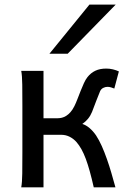

<svg xmlns="http://www.w3.org/2000/svg" viewBox="-20 -801 567 821"><path d="M166 -295.4H227.1Q235.4 -295.4 244.6 -297.6Q253.9 -299.8 263.2 -305.7Q272.5 -311.5 281.2 -321.3Q290 -331.1 297.9 -346.7Q304.2 -359.4 311 -377L324.7 -412.1Q331.5 -429.7 338.9 -445.6Q346.2 -461.4 354 -471.2Q368.2 -489.3 387.7 -498.5Q407.2 -507.8 434.6 -507.8Q448.7 -507.8 462.9 -504.4Q477.1 -501 488.3 -495.6L468.8 -422.4Q462.9 -424.8 455.3 -427.2Q447.8 -429.7 439.5 -429.7Q430.2 -429.7 421.1 -425Q412.1 -420.4 407.7 -410.2Q400.9 -394.5 392.1 -371.1Q383.3 -347.7 373.5 -322.3Q366.7 -305.7 356.2 -293Q345.7 -280.3 332 -271Q347.2 -266.6 362.5 -253.7Q377.9 -240.7 390.6 -222.2Q403.8 -202.1 415.3 -176.3Q426.8 -150.4 437 -121.3Q447.3 -92.3 456.3 -61.3Q465.3 -30.3 473.6 0H380.9Q372.1 -38.6 363.8 -68.6Q355.5 -98.6 346.7 -122.1Q337.9 -145.5 328.4 -162.6Q318.8 -179.7 307.6 -192.9Q295.4 -207 278.6 -215.8Q261.7 -224.6 241.7 -224.6H166V0H70.8Q74.7 -20.5 75.2 -59.3Q75.7 -98.1 75.7 -148.9V-349.1Q75.7 -399.9 75.2 -438.7Q74.7 -477.5 70.8 -498H166ZM474.6 -781.2 269.5 -571.3H191.4L362.3 -781.2Z"/></svg>

Font: Andika FrenchTight
Style: Regular
Weight: 400
Designer: Victor Gaultney, Annie Olsen, Julie Remington, Don Collingsworth, Eric Hays, Becca Hirsbrunner
Foundry: SIL International
Version: Version 5.000 ; Dig1 Dig4Opn Dig7 LnSpcTght